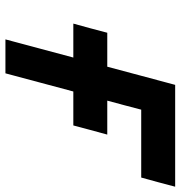

<svg xmlns="http://www.w3.org/2000/svg" viewBox="1 -666 665 707"><g transform="rotate(90 333.5 -312.5)"><path d="M125 0H250Q261.2 -42 283.4 -125Q305.7 -208 316.9 -250H441.9Q447.3 -270.5 458.5 -312.3Q469.7 -354 475.6 -375H350.6Q356.4 -396 367.4 -437.5Q378.4 -479 383.8 -500H633.8Q639.6 -520.5 650.9 -562.3Q662.1 -604 667.5 -625H292.5Q281.2 -583.5 259 -500Q236.8 -416.5 225.6 -375H100.6Q95.2 -354 84 -312.3Q72.8 -270.5 66.9 -250H191.9Q180.7 -208 158.4 -125Q136.2 -42 125 0Z"/></g></svg>

Font: Faithful 32x
Style: Oblique
Weight: 400
Foundry: Faithful Resource Pack
Version: Version 1.0; January 27, 2023